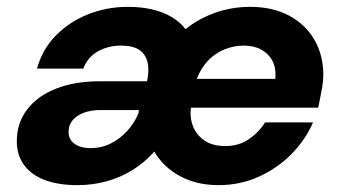

<svg xmlns="http://www.w3.org/2000/svg" viewBox="-20 -528 999 560"><path d="M206 12Q150 12 110.5 -3Q71 -18 50 -47Q29 -76 29 -116Q29 -169 59 -208.5Q89 -248 143.5 -269.5Q198 -291 271 -291H409Q416 -324 410 -347.5Q404 -371 385.5 -383Q367 -395 333 -395Q296 -395 266 -378.5Q236 -362 223 -328H88Q103 -383 141.5 -423Q180 -463 235 -485.5Q290 -508 353 -508Q392 -508 424 -500.5Q456 -493 480.5 -478.5Q505 -464 521 -443Q560 -474 608 -491Q656 -508 710 -508Q775 -508 823 -482.5Q871 -457 897 -412Q923 -367 923 -309Q923 -292 919.5 -272Q916 -252 912.5 -235.5Q909 -219 908 -214H537Q533 -184 543.5 -158.5Q554 -133 577.5 -117.5Q601 -102 637 -102Q677 -102 706.5 -122.5Q736 -143 753 -171H893Q871 -120 830 -78.5Q789 -37 734.5 -12.5Q680 12 618 12Q553 12 504.5 -14.5Q456 -41 430 -86Q403 -55 368 -33Q333 -11 292 0.5Q251 12 206 12ZM244 -96Q276 -96 303 -109.5Q330 -123 351 -146Q372 -169 384 -198L385 -207H273Q245 -207 224 -199Q203 -191 191.5 -177Q180 -163 180 -143Q180 -128 188 -117.5Q196 -107 210.5 -101.5Q225 -96 244 -96ZM554 -298H783Q786 -328 775 -349.5Q764 -371 742.5 -383Q721 -395 691 -395Q662 -395 635 -384Q608 -373 587.5 -352Q567 -331 554 -298Z"/></svg>

Font: DM Sans 24pt ExtraBold
Style: Italic
Weight: 800
Italic angle: -10°
Designer: Colophon Foundry, Jonny Pinhorn
Foundry: Colophon Foundry
Version: Version 4.004;gftools[0.9.30]